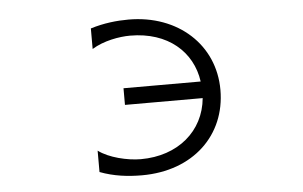

<svg xmlns="http://www.w3.org/2000/svg" viewBox="-44 -578 1088 689"><g transform="rotate(-5 500.0 -233.5)"><path d="M682 -210C671 -92 576 -11 442 -11C394 -11 327 -27 290 -55V22C340 41 391 47 441 47C626 47 748 -71 748 -234C748 -396 620 -514 441 -514C399 -514 352 -509 304 -494V-420C346 -446 403 -456 442 -456C578 -456 665 -378 680 -270H402V-210Z"/></g></svg>

Font: LINE Seed JP_OTF Regular
Style: Regular
Weight: 400
Designer: LY Corporation & Fontrix & Fontworks
Version: Version 1.002